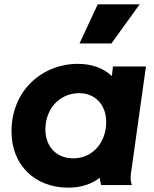

<svg xmlns="http://www.w3.org/2000/svg" viewBox="-20 -852 709 884"><path d="M295 12C349 12 401 -3 440 -34C440 -23 442 -13 446 0H587C581 -20 580 -34 583 -54L652 -546H500L495 -502C457 -538 403 -558 339 -558C175 -558 33 -436 33 -247C33 -94 138 12 295 12ZM189 -256C189 -351 254 -423 345 -423C420 -423 469 -367 469 -291C469 -197 408 -123 317 -123C240 -123 189 -177 189 -256ZM346 -652H493L623 -832H430Z"/></svg>

Font: Mluvka ExtraBold
Style: Italic
Weight: 800
Italic angle: -8°
Designer: Modified by Jiří Krblich, Original typeface by Gumpita Rahayu
Foundry: Gumpita Rahayu & Jiří Krblich
Version: Version 2.000;Glyphs 3.1.1 (3134)